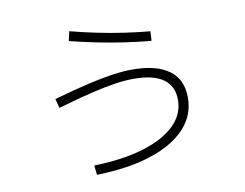

<svg xmlns="http://www.w3.org/2000/svg" viewBox="-69 -711 1019 798"><g transform="rotate(-10 440.0 -312.0)"><path d="M274.4 -47.8Q397.8 -51.1 484.4 -77.8Q571.1 -104.4 617.8 -150Q664.4 -195.6 664.4 -256.7Q664.4 -314.4 622.8 -344.4Q581.1 -374.4 497.8 -374.4Q463.3 -374.4 421.1 -368.3Q378.9 -362.2 320 -348.3Q261.1 -334.4 173.3 -308.9L163.3 -347.8Q252.2 -373.3 313.3 -387.2Q374.4 -401.1 418.3 -407.2Q462.2 -413.3 498.9 -413.3Q600 -413.3 653.3 -374.4Q706.7 -335.6 706.7 -258.9Q706.7 -183.3 655 -128.3Q603.3 -73.3 508.3 -42.2Q413.3 -11.1 278.9 -7.8ZM598.9 -516.7Q550 -521.1 491.7 -529.4Q433.3 -537.8 373.3 -550Q313.3 -562.2 260 -575.6L268.9 -615.6Q320 -602.2 378.3 -590Q436.7 -577.8 495 -569.4Q553.3 -561.1 601.1 -556.7Z"/></g></svg>

Font: Paperlogy 2 ExtraLight
Style: Regular
Weight: 250
Designer: redesigned by Lee Juim, glyphs from Gmarket Sans & Montserrat
Foundry: PT&
Version: Version 1.001